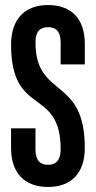

<svg xmlns="http://www.w3.org/2000/svg" viewBox="-20 -732 382 763"><path d="M317 -476V-558C317 -656 265 -712 171 -712C76 -712 24 -653 24 -555C24 -264 221 -389 221 -138C221 -94 201 -77 171 -77C140 -77 121 -94 121 -138V-222H24V-144C24 -46 76 11 171 11C265 11 317 -46 317 -144C317 -432 121 -338 121 -564C121 -608 140 -624 171 -624C201 -624 221 -608 221 -564V-476Z"/></svg>

Font: Modon Arabic
Style: Bold
Weight: 700
Designer: Ahmedzaza
Foundry: Ahmedzaza
Version: Version 2.010